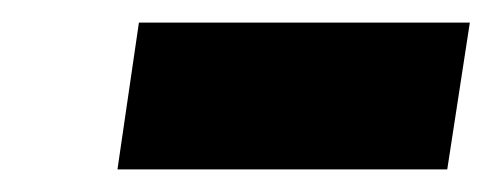

<svg xmlns="http://www.w3.org/2000/svg" viewBox="-20 -799 436 170"><path d="M376 -649H84L103 -779H396Z"/></svg>

Font: Fira Sans Condensed Black
Style: Italic
Weight: 900
Width: 3
Italic angle: -8°
Designer: Carrois Corporate & Edenspiekermann AG
Foundry: Carrois Corporate GbR & Edenspiekermann AG
Version: Version 4.203